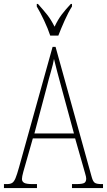

<svg xmlns="http://www.w3.org/2000/svg" viewBox="-22 -951 541 971"><path d="M-2 0V-20H13Q30 -20 39.5 -26Q49 -32 56.5 -50Q64 -68 74 -104L244 -714H259L442 -55Q448 -33 457.5 -26.5Q467 -20 492 -20H499V0H342V-20H362Q395 -20 404.5 -26Q414 -32 414 -48Q414 -56 408.5 -74Q403 -92 398 -111L358 -251H144L109 -128Q103 -108 96 -82.5Q89 -57 89 -46Q89 -33 100 -26.5Q111 -20 143 -20H165V0ZM152 -276H352L293 -493Q277 -551 267 -589.5Q257 -628 251 -653Q247 -628 236 -590.5Q225 -553 214 -509ZM232 -771Q221 -805 201 -847.5Q181 -890 164 -918V-931H170Q197 -901 216.5 -876.5Q236 -852 254 -816Q271 -852 289.5 -876.5Q308 -901 336 -931H342V-918Q324 -890 305 -847.5Q286 -805 273 -771Z"/></svg>

Font: Noto Serif Thai ExtraCondensed Thin
Style: Regular
Weight: 100
Width: 2
Designer: Monotype Design Team
Foundry: Monotype Imaging Inc.
Version: Version 2.001; ttfautohint (v1.8.4.7-5d5b)